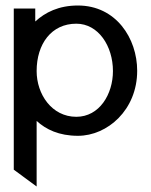

<svg xmlns="http://www.w3.org/2000/svg" viewBox="-20 -482 548 697"><path d="M30 134 113 195V-43C147 -12 194 11 263 11C370 11 478 -83 478 -225C478 -343 401 -462 263 -462C193 -462 144 -437 108 -404V-451H30ZM113 -224C113 -323 167 -396 257 -396C337 -396 390 -315 390 -224C390 -140 341 -58 257 -58C168 -58 113 -140 113 -224Z"/></svg>

Font: Charger Sport
Style: DfBd
Weight: 400
Designer: Jasper
Foundry: Cannot Into Space Fonts
Version: Version 1.1